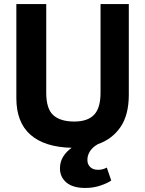

<svg xmlns="http://www.w3.org/2000/svg" viewBox="-20 -720 719 951"><path d="M478 -700H618V-251Q618 -151 577 -91Q536 -31 465 -6Q439 8 425.5 29.5Q412 51 413 74Q413 94 427 107.5Q441 121 465 121Q476 121 486 119Q496 117 509 110L531 174Q513 187 478 199Q443 211 402 211Q341 211 309 184Q277 157 277 114Q277 82 292.5 56.5Q308 31 335 12Q201 9 131 -52.5Q61 -114 61 -234V-700H209V-261Q209 -181 244 -149.5Q279 -118 348 -118Q414 -118 446 -151.5Q478 -185 478 -261Z"/></svg>

Font: PT Sans Caption
Style: Bold
Weight: 700
Designer: A.Korolkova, O.Umpeleva, V.Yefimov
Foundry: ParaType Ltd
Version: Version 2.003W OFL